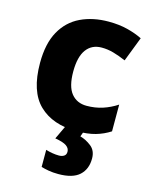

<svg xmlns="http://www.w3.org/2000/svg" viewBox="-119 -638 764 957"><g transform="rotate(15 263.0 -159.5)"><path d="M308 10Q184 10 114 -57.5Q44 -125 44 -272Q44 -372 79.5 -435.5Q115 -499 178 -529Q241 -559 322 -559Q376 -559 419.5 -548Q463 -537 497 -520L448 -393Q413 -408 383 -416.5Q353 -425 322 -425Q271 -425 243 -387Q215 -349 215 -273Q215 -196 244 -160.5Q273 -125 323 -125Q367 -125 405.5 -137.5Q444 -150 479 -173V-35Q445 -13 405 -1.5Q365 10 308 10ZM418 122Q418 177 383.5 208.5Q349 240 275 240Q247 240 224.5 236Q202 232 186 227V139Q202 144 220 147Q238 150 254 150Q270 150 280.5 143Q291 136 291 121Q291 103 274 91Q257 79 215 72L249 0H344L333 30Q363 38 390.5 59.5Q418 81 418 122Z"/></g></svg>

Font: Noto Sans Myanmar ExtraBold
Style: Regular
Weight: 800
Designer: Monotype Design Team
Foundry: Monotype Imaging Inc.
Version: Version 2.107; ttfautohint (v1.8.4.7-5d5b)